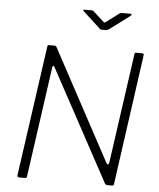

<svg xmlns="http://www.w3.org/2000/svg" viewBox="-62 -1007 879 1060"><g transform="rotate(5 377.5 -477.0)"><path d="M702 -742Q711 -742 710 -731L609 -9Q608 0 600 0H577Q571 0 566.5 -1.5Q562 -3 559 -8L226 -623Q222 -631 218 -630Q214 -629 213 -620L127 -9Q126 -4 124 -2Q122 0 116 0H84Q78 0 75.5 -3.5Q73 -7 74 -12L176 -733Q177 -739 178.5 -740.5Q180 -742 186 -742H213Q219 -742 222.5 -740Q226 -738 228 -733L557 -122Q562 -114 567 -115Q572 -116 573 -126L659 -734Q660 -739 661.5 -740.5Q663 -742 667 -742ZM556 -949Q561 -952 564.5 -953Q568 -954 572 -954H617Q624 -954 624.5 -951Q625 -948 619 -942L508 -859Q505 -857 501 -854.5Q497 -852 491 -852H468Q460 -852 456.5 -855.5Q453 -859 449 -863L360 -945Q356 -949 356 -951.5Q356 -954 361 -954H402Q407 -954 410 -952.5Q413 -951 417 -947L471 -898Q479 -892 480.5 -893Q482 -894 492 -901Z"/></g></svg>

Font: Libre Franklin ExtraLight
Style: Italic
Weight: 250
Italic angle: -8°
Designer: Pablo Impallari, Rodrigo Fuenzalida, Nhung Nguyen
Foundry: Impallari Type
Version: Version 3.000